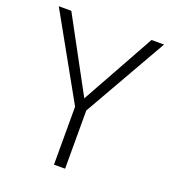

<svg xmlns="http://www.w3.org/2000/svg" viewBox="-129 -797 797 893"><g transform="rotate(20 269.5 -350.0)"><path d="M240 0H295V-288L530 -700H468L267 -338L71 -700H9L240 -287Z"/></g></svg>

Font: NM-font
Style: Light
Weight: 500
Designer: ""
Foundry: ""
Version: ""